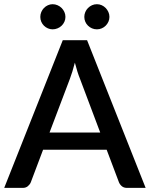

<svg xmlns="http://www.w3.org/2000/svg" viewBox="-22 -916 730 936"><path d="M219.5 -270H466.5L367.5 -533Q361.5 -547.5 355.2 -567.5Q349 -587.5 343 -610.5Q337 -587 330.8 -567.2Q324.5 -547.5 319 -532.5ZM688 0H597.5Q582 0 572.5 -7.8Q563 -15.5 558 -27L498 -186H188L128 -27Q124 -17 114 -8.5Q104 0 89 0H-1.5L284 -720H402.5ZM450.5 -773Q437.5 -773 426.5 -777.8Q415.5 -782.5 407 -790.8Q398.5 -799 393.8 -810Q389 -821 389 -833.5Q389 -846 393.8 -857.2Q398.5 -868.5 407 -877Q415.5 -885.5 426.5 -890.5Q437.5 -895.5 450.5 -895.5Q463 -895.5 474 -890.5Q485 -885.5 493.2 -877Q501.5 -868.5 506.5 -857.2Q511.5 -846 511.5 -833.5Q511.5 -821 506.5 -810Q501.5 -799 493.2 -790.8Q485 -782.5 474 -777.8Q463 -773 450.5 -773ZM234.5 -773Q222.5 -773 211.5 -777.8Q200.5 -782.5 192.2 -790.8Q184 -799 179.2 -810Q174.5 -821 174.5 -833.5Q174.5 -846 179.2 -857.2Q184 -868.5 192.2 -877Q200.5 -885.5 211.5 -890.5Q222.5 -895.5 234.5 -895.5Q247 -895.5 258.5 -890.5Q270 -885.5 278.5 -877Q287 -868.5 292 -857.2Q297 -846 297 -833.5Q297 -821 292 -810Q287 -799 278.5 -790.8Q270 -782.5 258.5 -777.8Q247 -773 234.5 -773Z"/></svg>

Font: Lato
Style: Regular
Weight: 600
Designer: Lukasz Dziedzic
Foundry: tyPoland Lukasz Dziedzic
Version: Version 2.006; 2014-01-15; ttfautohint (v1.4.1)